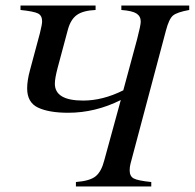

<svg xmlns="http://www.w3.org/2000/svg" viewBox="-20 -673 703 693"><path d="M663 -653V-637Q619 -629 604.5 -617Q590 -605 579 -563L451 -82Q448 -70 448 -58Q448 -37 462.5 -29Q477 -21 526 -16V0H254V-16Q305 -20 325.5 -37Q346 -54 356 -93L416 -312Q324 -266 226 -266Q157 -266 117.5 -284.5Q78 -303 78 -354Q78 -382 88 -419L124 -553Q132 -585 132 -596Q132 -617 117 -624.5Q102 -632 54 -637V-653H325V-637Q280 -635 257.5 -619Q235 -603 225 -566L188 -428Q178 -390 178 -371Q178 -310 280 -310Q351 -310 425 -347L475 -532Q488 -582 488 -595Q488 -614 473 -624Q458 -634 418 -637V-653Z"/></svg>

Font: STIX MathJax Alphabets
Style: Italic
Weight: 400
Italic angle: -16.33°
Designer: MicroPress Inc., with final additions and corrections provided by Coen Hoffman, Elsevier (retired)
Version: Version 1.1.1